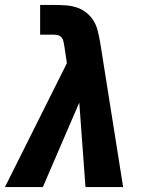

<svg xmlns="http://www.w3.org/2000/svg" viewBox="-24 -755 644 775"><path d="M-4 0 246 -500 236 -567Q234 -577 232.5 -586Q231 -595 225.5 -602.5Q220 -610 211 -612.5Q202 -615 193 -615H138V-735H193Q216 -735 240 -733.5Q264 -732 285.5 -725Q307 -718 324.5 -704Q342 -690 353.5 -671.5Q365 -653 370.5 -630.5Q376 -608 380 -586L473 0H321L296 -341L149 0Z"/></svg>

Font: Iosevka SS04 Heavy Extended
Style: Italic
Weight: 900
Width: 7
Italic angle: -9°
Monospace: yes
Designer: Belleve Invis
Foundry: Belleve Invis
Version: Version 19.0.0; ttfautohint (v1.8.4)